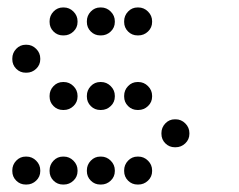

<svg xmlns="http://www.w3.org/2000/svg" viewBox="-20 -508 640 515"><path d="M149 -488Q134 -488 123.5 -477Q113 -466 113 -451V-449Q113 -434 123.5 -423.5Q134 -413 149 -413H151Q166 -413 177 -423.5Q188 -434 188 -449V-451Q188 -466 177 -477Q166 -488 151 -488ZM249 -488Q234 -488 223.5 -477Q213 -466 213 -451V-449Q213 -434 223.5 -423.5Q234 -413 249 -413H251Q266 -413 277 -423.5Q288 -434 288 -449V-451Q288 -466 277 -477Q266 -488 251 -488ZM349 -488Q334 -488 323.5 -477Q313 -466 313 -451V-449Q313 -434 323.5 -423.5Q334 -413 349 -413H351Q366 -413 377 -423.5Q388 -434 388 -449V-451Q388 -466 377 -477Q366 -488 351 -488ZM49 -388Q34 -388 23.5 -377Q13 -366 13 -351V-349Q13 -334 23.5 -323.5Q34 -313 49 -313H51Q66 -313 77 -323.5Q88 -334 88 -349V-351Q88 -366 77 -377Q66 -388 51 -388ZM149 -288Q134 -288 123.5 -277Q113 -266 113 -251V-249Q113 -234 123.5 -223.5Q134 -213 149 -213H151Q166 -213 177 -223.5Q188 -234 188 -249V-251Q188 -266 177 -277Q166 -288 151 -288ZM249 -288Q234 -288 223.5 -277Q213 -266 213 -251V-249Q213 -234 223.5 -223.5Q234 -213 249 -213H251Q266 -213 277 -223.5Q288 -234 288 -249V-251Q288 -266 277 -277Q266 -288 251 -288ZM349 -288Q334 -288 323.5 -277Q313 -266 313 -251V-249Q313 -234 323.5 -223.5Q334 -213 349 -213H351Q366 -213 377 -223.5Q388 -234 388 -249V-251Q388 -266 377 -277Q366 -288 351 -288ZM449 -188Q434 -188 423.5 -177Q413 -166 413 -151V-149Q413 -134 423.5 -123.5Q434 -113 449 -113H451Q466 -113 477 -123.5Q488 -134 488 -149V-151Q488 -166 477 -177Q466 -188 451 -188ZM49 -88Q34 -88 23.5 -77Q13 -66 13 -51V-49Q13 -34 23.5 -23.5Q34 -13 49 -13H51Q66 -13 77 -23.5Q88 -34 88 -49V-51Q88 -66 77 -77Q66 -88 51 -88ZM149 -88Q134 -88 123.5 -77Q113 -66 113 -51V-49Q113 -34 123.5 -23.5Q134 -13 149 -13H151Q166 -13 177 -23.5Q188 -34 188 -49V-51Q188 -66 177 -77Q166 -88 151 -88ZM249 -88Q234 -88 223.5 -77Q213 -66 213 -51V-49Q213 -34 223.5 -23.5Q234 -13 249 -13H251Q266 -13 277 -23.5Q288 -34 288 -49V-51Q288 -66 277 -77Q266 -88 251 -88ZM349 -88Q334 -88 323.5 -77Q313 -66 313 -51V-49Q313 -34 323.5 -23.5Q334 -13 349 -13H351Q366 -13 377 -23.5Q388 -34 388 -49V-51Q388 -66 377 -77Q366 -88 351 -88Z"/></svg>

Font: Doto Rounded
Style: Bold
Weight: 700
Monospace: yes
Version: Version 1.000